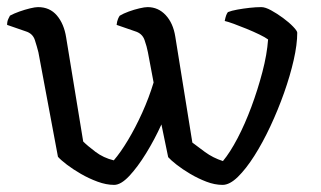

<svg xmlns="http://www.w3.org/2000/svg" viewBox="-22 -520 904 540"><path d="M299 0Q277 0 252.5 -9Q228 -18 205.5 -31Q183 -44 166 -57Q149 -70 141 -79L86 -373Q82 -389 76 -407.5Q70 -426 50 -432L-2 -450Q-2 -460 1.5 -467Q5 -474 6 -476Q17 -482 32.5 -487.5Q48 -493 62.5 -496.5Q77 -500 85 -500Q118 -500 138 -476.5Q158 -453 164 -415L212 -122Q224 -110 246.5 -93Q269 -76 298 -69Q317 -91 338 -126Q359 -161 378 -203Q397 -245 410 -288L394 -373Q391 -389 384.5 -407.5Q378 -426 358 -432L306 -450Q307 -460 310 -467Q313 -474 315 -476Q325 -482 340 -487.5Q355 -493 370 -496.5Q385 -500 393 -500Q423 -500 444 -477.5Q465 -455 471 -417L519 -119Q532 -109 554.5 -92.5Q577 -76 605 -67Q625 -91 646 -131Q667 -171 685 -219.5Q703 -268 716 -317.5Q729 -367 732 -409Q724 -415 707.5 -423Q691 -431 671.5 -439Q652 -447 635.5 -453Q619 -459 610 -461Q612 -471 614 -476.5Q616 -482 619 -486Q629 -490 645.5 -493Q662 -496 680 -498Q698 -500 713 -500Q724 -500 740.5 -491Q757 -482 774 -469.5Q791 -457 802.5 -445Q814 -433 814 -428Q814 -395 804 -351Q794 -307 777 -259Q760 -211 738.5 -165Q717 -119 693.5 -82Q670 -45 647 -22.5Q624 0 604 0Q582 0 558.5 -9Q535 -18 513 -31Q491 -44 474.5 -57Q458 -70 451 -78L432 -170Q413 -128 389 -89Q365 -50 341.5 -25Q318 0 299 0Z"/></svg>

Font: Texturina Medium 12pt Light
Style: Regular
Weight: 300
Version: Version 1.002